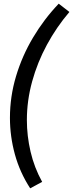

<svg xmlns="http://www.w3.org/2000/svg" viewBox="-20 -898 397 1043"><path d="M357 -833Q287 -751 235 -655Q183 -559 154.5 -455Q126 -351 126 -246Q126 -160 146 -74Q166 12 209 90L144 125Q88 39 61 -59Q34 -157 34 -258Q34 -373 67 -483.5Q100 -594 159.5 -694Q219 -794 299 -878Z"/></svg>

Font: Bitter Medium
Style: Italic
Weight: 500
Italic angle: -9°
Designer: Sol Matas, and Bitter project Authors
Foundry: Sol Matas
Version: Version 2.001